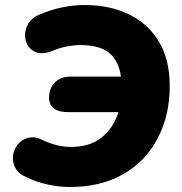

<svg xmlns="http://www.w3.org/2000/svg" viewBox="-20 -736 728 767"><path d="M259 11Q215 11 170 1Q125 -9 86 -28Q54 -41 41.5 -65Q29 -89 32 -114Q35 -139 51 -159Q67 -179 93 -185.5Q119 -192 150 -177Q178 -163 207 -156Q236 -149 263 -149Q340 -149 387 -187.5Q434 -226 453 -288H253Q176 -288 176 -347Q177 -385 200 -407.5Q223 -430 262 -430H463Q455 -492 417 -524Q379 -556 299 -556Q277 -556 247.5 -550.5Q218 -545 193 -534Q157 -519 132 -525Q107 -531 93.5 -550.5Q80 -570 80 -595Q80 -620 94 -643Q108 -666 138 -678Q182 -697 228.5 -706.5Q275 -716 318 -716Q417 -716 493.5 -679.5Q570 -643 614 -571Q658 -499 658 -392Q658 -307 632 -234Q606 -161 555.5 -106Q505 -51 430.5 -20Q356 11 259 11Z"/></svg>

Font: Nunito Black
Style: Italic
Weight: 900
Italic angle: -9°
Designer: Vernon Adams
Foundry: Vernon Adams
Version: Version 3.601; ttfautohint (v1.8.2.53-6de2)